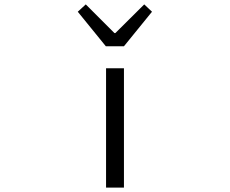

<svg xmlns="http://www.w3.org/2000/svg" viewBox="-20 -849 1040 869"><path d="M460 0V-540H541V0ZM459 -639.6 332 -795.9 368.2 -829.1 498 -699.2H502L632.8 -829.1L668 -795.9L541 -639.6Z"/></svg>

Font: Gen Shin Gothic Monospace Normal
Style: Regular
Weight: 350
Designer: [Source Han Sans]
Ryoko NISHIZUKA  (kana & ideographs); Paul D. Hunt (Latin, Greek & Cyrillic); Wenlong ZHANG  (bopomofo
Version: Version 1.002.20150607